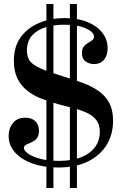

<svg xmlns="http://www.w3.org/2000/svg" viewBox="-20 -823 615 956"><path d="M269 11Q197 11 141.5 -9Q86 -29 54.5 -64.5Q23 -100 23 -146Q23 -184 44.5 -210.5Q66 -237 106 -237Q138 -237 156 -219.5Q174 -202 174 -172Q174 -146 163 -133.5Q152 -121 136.5 -114.5Q121 -108 110 -102.5Q99 -97 99 -86Q99 -73 120 -58Q141 -43 180 -32.5Q219 -22 272 -22Q370 -22 423.5 -61.5Q477 -101 477 -166Q477 -202 460.5 -224Q444 -246 415 -260Q386 -274 348 -284Q310 -294 267 -305Q224 -317 184.5 -332.5Q145 -348 114.5 -372.5Q84 -397 66.5 -433Q49 -469 49 -519Q49 -592 84 -639Q119 -686 176.5 -709.5Q234 -733 302 -733Q367 -733 415 -713.5Q463 -694 489.5 -660Q516 -626 516 -583Q516 -546 497.5 -525Q479 -504 448 -504Q426 -504 407 -516.5Q388 -529 388 -559Q388 -580 397 -591Q406 -602 418 -609Q430 -616 439 -622.5Q448 -629 448 -641Q448 -663 408 -681.5Q368 -700 299 -700Q249 -700 206.5 -687Q164 -674 139 -645.5Q114 -617 114 -571Q114 -539 129 -519Q144 -499 184 -481.5Q224 -464 300 -441Q350 -426 394 -409.5Q438 -393 471.5 -369.5Q505 -346 524 -310.5Q543 -275 543 -222Q543 -154 511 -101.5Q479 -49 418 -19Q357 11 269 11ZM211 113V-803H246V113ZM328 113V-803H363V113Z"/></svg>

Font: Libre Bodoni Medium
Style: Regular
Weight: 500
Designer: Pablo Impallari, Rodrigo Fuenzalida
Foundry: Impallari Type
Version: Version 2.005;gftools[0.9.23]